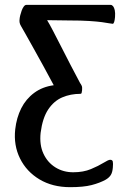

<svg xmlns="http://www.w3.org/2000/svg" viewBox="-20 -531 507 795"><path d="M270.5 244Q197.4 244 143.6 211.8Q89.9 179.7 62.9 125.2Q35.9 70.7 43 4.7Q48.4 -43.6 67.9 -82.5Q87.5 -121.3 121.7 -146.6Q155.8 -171.8 202.5 -178.1Q181.9 -217.5 159.2 -258.3Q136.4 -299.2 116.9 -334.6Q97.4 -370 83.7 -393.9Q70.1 -417.9 67.1 -422.9Q62.1 -431.2 61.1 -438.2Q60.1 -445.2 61.1 -451.4Q61.4 -457.4 63.7 -467.2Q66.1 -477.1 69.7 -487Q73.3 -497 78.4 -503.9Q83.5 -510.8 89.2 -510.8H438Q443.6 -510.8 448.2 -505.3Q452.7 -499.9 455.2 -488.8Q457.6 -477.7 456.3 -460.5Q453.7 -432.5 446.7 -432.5Q442.4 -432.5 432.4 -434.5Q422.4 -436.5 402.6 -439.2Q382.8 -441.9 349.4 -444.1Q316.1 -446.3 264.6 -446.3L175 -447.5Q184.2 -432.9 199 -404.4Q213.8 -376 232.6 -339.2Q251.4 -302.4 271.7 -262.9Q292 -223.4 311.8 -186.8Q314.9 -183.1 318 -176.5Q321.2 -170 319.9 -157.5Q318.9 -149.7 317.9 -146.1Q317 -142.5 312.9 -142.5Q272 -142.5 237.5 -127.7Q203.1 -112.9 179.6 -77.7Q156.1 -42.5 148.2 18.9Q142.9 68.8 159.9 105.3Q176.9 141.9 209.5 162.1Q242.1 182.3 283 182.3Q325.1 182.3 356.6 169.1Q388.1 155.9 408.5 143.2Q428.8 130.6 436 130.6Q445.2 130.6 447 137.8Q448.8 145 447.2 163.1Q445.5 183.4 438.4 194.2Q431.4 204.9 417.8 212.9Q393.1 226.6 359.3 235.3Q325.6 244 270.5 244Z"/></svg>

Font: Briem Hand Thin
Style: Regular
Weight: 100
Designer: Gunnlaugur SE Briem, Eben Sorkin
Foundry: Sorkin Type Co.
Version: Version 1.003